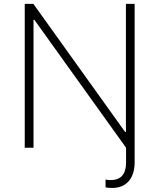

<svg xmlns="http://www.w3.org/2000/svg" viewBox="-20 -747 806 971"><path d="M617.5 0V73.9C617.5 136.7 589.1 163.7 539.8 163.7C529.5 163.7 520.2 162.6 513.8 160.9V200.3C522.4 202.8 535.5 203.5 548.3 203.5C616.5 203.5 660.9 157.7 660.9 74.2V-727.3H616.8V-79.9H612.6L148.8 -727.3H105.1V0H149.5V-646.7H153.8Z"/></svg>

Font: Karasuma Gothic
Style: Thin
Weight: 200
Designer: Rasmus Andersson / Ryoko Ishizuka
Foundry: rsms
Version: Version 1.00